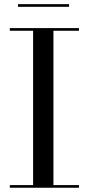

<svg xmlns="http://www.w3.org/2000/svg" viewBox="-20 -882 416 902"><path d="M26 0V-12.5H135.5V-737.5H26V-750H351V-737.5H231V-12.5H351V0ZM64.5 -850V-862.5H304.5V-850Z"/></svg>

Font: Bodoni Moda 18pt
Style: Regular
Weight: 400
Designer: Owen Earl
Foundry: indestructible type
Version: Version 2.005